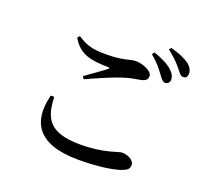

<svg xmlns="http://www.w3.org/2000/svg" viewBox="-141 -997 1282 1192"><g transform="rotate(20 500.0 -401.0)"><path d="M785 -652C803 -627 815 -610 831 -609C849 -609 862 -621 862 -640C862 -660 854 -678 831 -699C803 -725 760 -746 706 -764L695 -748C740 -712 766 -678 785 -652ZM876 -725C896 -700 907 -681 925 -681C943 -681 953 -692 953 -712C953 -734 944 -754 918 -774C891 -794 849 -812 795 -826L784 -812C833 -775 856 -748 876 -725ZM224 -687C277 -592 357 -582 466 -580C479 -579 480 -576 471 -569C439 -545 383 -504 339 -474L350 -457C430 -494 521 -533 576 -550C619 -564 653 -569 683 -574C715 -580 728 -592 728 -616C728 -647 662 -674 619 -674C574 -674 550 -650 424 -650C344 -650 300 -659 237 -701ZM216 -292C221 -157 256 -69 468 -69C629 -69 705 -111 732 -111C764 -111 812 -92 812 -59C812 -33 801 -22 763 -8C712 9 617 24 491 24C215 24 146 -107 193 -292Z"/></g></svg>

Font: Noto Serif JP SemiBold
Style: Regular
Weight: 600
Designer: Ryoko NISHIZUKA 西塚涼子 (kana & ideographs); Frank Grießhammer (Latin, Greek & Cyrillic); Wenlong ZHANG 张文龙 (bopomofo); San
Foundry: Adobe
Version: Version 2.001;hotconv 1.1.0;makeotfexe 2.6.0